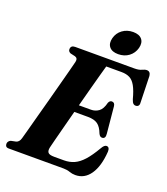

<svg xmlns="http://www.w3.org/2000/svg" viewBox="-170 -1012 988 1137"><g transform="rotate(20 324.0 -443.0)"><path d="M359.5 0H16Q2 0 -3 -6Q-8 -12 -8 -21.5Q-8 -31 -2.5 -37.5Q3 -44 10.5 -47L42 -53.5Q61 -59 68 -84.5Q73.5 -103 84.5 -144.5Q95.5 -186 110.2 -240.2Q125 -294.5 140.8 -353Q156.5 -411.5 170.8 -465.5Q185 -519.5 195.8 -559.8Q206.5 -600 210.5 -617Q216 -641.5 196.5 -647.5L166 -654.5Q151 -661.5 151 -675Q151 -700 178.5 -700H551Q580 -700 596.2 -708Q612.5 -716 625 -716Q647.5 -716 650.5 -688.5L655 -526.5Q658.5 -498.5 637.5 -495.5Q627 -494 619.2 -500.2Q611.5 -506.5 605.5 -525Q592 -576.5 576.2 -604.5Q560.5 -632.5 539.2 -643.2Q518 -654 487 -654H391Q386.5 -638 375 -596.8Q363.5 -555.5 348.5 -499.2Q333.5 -443 317.5 -382.5H393.5Q420.5 -382.5 442 -398Q463.5 -413.5 473.5 -455Q480.5 -471 493.5 -471Q512 -471 514.5 -448.5L530.5 -280.5Q534 -249.5 511.5 -249Q498 -248.5 489.5 -266.5Q475 -305 453 -320.8Q431 -336.5 391 -336.5H305.5Q290.5 -279.5 277 -228Q263.5 -176.5 254 -139.5Q244.5 -102.5 241.5 -89.5Q236.5 -66.5 245.5 -56.2Q254.5 -46 284 -46H346Q381 -46 410 -59Q439 -72 466.8 -102.8Q494.5 -133.5 526 -187.5Q540 -212.5 554 -212.5Q574 -212.5 573 -183Q566.5 -89 531 -38Q495.5 13 438 13Q418 13 400.2 6.5Q382.5 0 359.5 0ZM431.5 -746.5Q393 -746.5 375.8 -767.5Q358.5 -788.5 367.5 -823.5Q376.5 -858.5 405 -879.5Q433.5 -900.5 472 -900.5Q510.5 -900.5 527.8 -879.5Q545 -858.5 536 -823.5Q526.5 -788.5 498.5 -767.5Q470.5 -746.5 431.5 -746.5Z"/></g></svg>

Font: Fraunces 144pt Soft
Style: Bold Italic
Weight: 700
Italic angle: -16°
Version: Version 1.000;[b76b70a41]